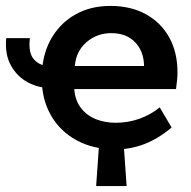

<svg xmlns="http://www.w3.org/2000/svg" viewBox="-28 -486 647 649"><path d="M297 143 307 0H390L400 143ZM138 -189Q101 -189 65.5 -208Q30 -227 9 -264.5Q-12 -302 -7 -357H73Q67 -307 87 -285Q107 -263 138 -263ZM552 -55Q507 -17 460 1Q413 19 363 19Q288 19 231.5 -11.5Q175 -42 144 -96.5Q113 -151 113 -222Q113 -296 142.5 -350.5Q172 -405 224 -435.5Q276 -466 345 -466Q414 -466 465 -438Q516 -410 544 -359.5Q572 -309 572 -241Q572 -229 570.5 -214Q569 -199 567 -185H223Q226 -146 246 -120.5Q266 -95 296.5 -83Q327 -71 363 -71Q405 -71 443 -84.5Q481 -98 512 -123ZM459 -263Q458 -313 428.5 -343.5Q399 -374 348 -374Q300 -374 264.5 -343.5Q229 -313 225 -263Z"/></svg>

Font: Podkova
Style: Bold
Weight: 700
Designer: Ilya Yudin
Foundry: Cyreal (www.cyreal.org)
Version: Version 2.102; ttfautohint (v1.8.1.43-b0c9)